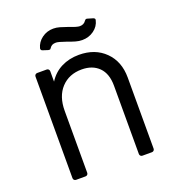

<svg xmlns="http://www.w3.org/2000/svg" viewBox="-135 -851 864 954"><g transform="rotate(-20 297.0 -373.5)"><path d="M90 -15V-552Q90 -558 94 -562Q98 -566 104 -566H154Q160 -566 164 -562Q168 -558 168 -552V-497Q194 -538 235.5 -559Q277 -580 329 -580Q414 -580 466.5 -528Q519 -476 519 -391V-15Q519 -9 515 -5Q511 -1 505 -1H455Q449 -1 445 -5Q441 -9 441 -15V-376Q441 -440 407.5 -473.5Q374 -507 317 -507Q250 -507 209 -463Q168 -419 168 -342V-15Q168 -9 164 -5Q160 -1 154 -1H104Q98 -1 94 -5Q90 -9 90 -15ZM295 -662Q255 -676 243 -676Q230 -676 222.5 -672Q215 -668 209 -659Q206 -654 203.5 -653.5Q201 -653 195 -654L167 -663Q158 -666 159 -676Q167 -707 193.5 -726.5Q220 -746 254 -746Q271 -746 288 -741Q305 -736 331 -727Q368 -712 383 -712Q405 -712 416 -729Q420 -734 423 -735Q426 -736 432 -734L459 -726Q470 -722 467 -713Q460 -682 433 -662.5Q406 -643 371 -643Q354 -643 336.5 -648Q319 -653 295 -662Z"/></g></svg>

Font: Miriam Libre
Style: Regular
Weight: 400
Designer: Michal Sahar
Foundry: Hagilda
Version: Version 1.001